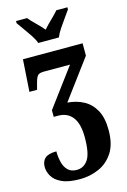

<svg xmlns="http://www.w3.org/2000/svg" viewBox="-147 -833 757 1141"><g transform="rotate(-15 231.5 -263.0)"><path d="M167 -606Q159 -629 141.5 -655.5Q124 -682 105 -708Q86 -734 73 -753V-766H141Q156 -747 184 -720Q212 -693 230 -671Q249 -693 277 -720Q305 -747 321 -766H389V-753Q376 -734 357 -708Q338 -682 320.5 -655.5Q303 -629 294 -606ZM198 240Q126 240 85.5 220.5Q45 201 29 172Q13 143 13 116Q13 82 33.5 63Q54 44 104 44Q104 79 112 111Q120 143 139.5 162.5Q159 182 194 182Q237 182 263 144Q289 106 289 7Q289 -77 257.5 -117.5Q226 -158 169 -158H142V-199L316 -433H154Q125 -433 115 -419.5Q105 -406 96 -369L88 -339H41L54 -536H421V-460L242 -219Q297 -215 341 -191.5Q385 -168 411 -121Q437 -74 437 2Q437 89 402.5 141Q368 193 313.5 216.5Q259 240 198 240Z"/></g></svg>

Font: Noto Serif ExtraCondensed ExtraBold
Style: Regular
Weight: 800
Width: 2
Designer: Monotype Design Team
Foundry: Monotype Imaging Inc.
Version: Version 2.013; ttfautohint (v1.8.4.7-5d5b)